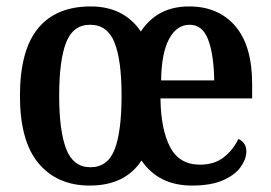

<svg xmlns="http://www.w3.org/2000/svg" viewBox="-20 -567 842 597"><path d="M259 10Q158 10 100 -59Q42 -128 42 -269Q42 -410 98 -478.5Q154 -547 262 -547Q365 -547 418 -469Q469 -547 568 -547Q659 -547 711.5 -486Q764 -425 764 -306V-261H479Q480 -166 508.5 -110.5Q537 -55 602 -55Q647 -55 676.5 -78.5Q706 -102 721 -135Q731 -131 738.5 -121.5Q746 -112 746 -96Q746 -73 728.5 -48Q711 -23 673.5 -6.5Q636 10 577 10Q473 10 420 -68Q369 10 259 10ZM646 -317Q645 -396 627.5 -443Q610 -490 570 -490Q529 -490 505.5 -445.5Q482 -401 481 -317ZM261 -47Q315 -47 336.5 -102.5Q358 -158 358 -270Q358 -380 336 -435Q314 -490 260 -490Q207 -490 185.5 -434.5Q164 -379 164 -269Q164 -160 186 -103.5Q208 -47 261 -47Z"/></svg>

Font: Noto Serif Condensed SemiBold
Style: Regular
Weight: 600
Width: 3
Designer: Monotype Design Team
Foundry: Monotype Imaging Inc.
Version: Version 2.013